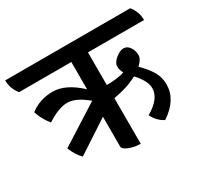

<svg xmlns="http://www.w3.org/2000/svg" viewBox="-172 -798 1052 999"><g transform="rotate(-30 353.5 -299.0)"><path d="M408 -529V-333Q476 -333 515 -347Q503 -368 503 -389.5Q503 -411 529.5 -433Q556 -455 578 -455Q600 -455 614.5 -433.5Q629 -412 629 -386.5Q629 -361 598 -333Q637 -295 658 -260Q679 -225 679 -180Q679 -89 580 -23Q538 -45 518 -88Q605 -138 605 -201Q605 -245 553 -301Q492 -268 408 -254V20Q373 20 340.5 7.5Q308 -5 308 -21V-200L114 -73Q86 -99 65 -150L301 -300Q235 -356 183 -356Q131 -356 59 -309Q24 -353 10 -399Q68 -444 146 -444Q224 -444 308 -365V-529H-6Q-38 -569 -38 -618H713Q745 -579 745 -529Z"/></g></svg>

Font: Karma SemiBold
Style: Regular
Weight: 600
Designer: Joana Correia
Foundry: Indian Type Foundry
Version: Version 1.202;PS 1.0;hotconv 1.0.78;makeotf.lib2.5.61930; tt